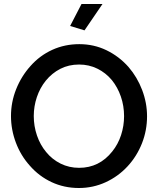

<svg xmlns="http://www.w3.org/2000/svg" viewBox="-20 -936 792 961"><path d="M388 -916 331 -806 403 -784 493 -916ZM619 -104Q665 -154 690.5 -218.5Q716 -283 716 -354Q716 -421 691.5 -485.5Q667 -550 623 -601Q576 -654 513 -684.5Q450 -715 377 -715Q304 -715 241.5 -686.5Q179 -658 133 -606Q87 -555 61 -490Q35 -425 35 -355Q35 -287 59.5 -222Q84 -157 129 -107Q175 -54 238 -24.5Q301 5 375 5Q446 5 509 -24Q572 -53 619 -104ZM209 -532Q240 -570 282 -591.5Q324 -613 376 -613Q425 -613 467 -592.5Q509 -572 540 -535Q569 -499 585 -452.5Q601 -406 601 -355Q601 -306 586 -260Q571 -214 542 -178Q477 -96 376 -96Q326 -96 283.5 -117Q241 -138 211 -175Q181 -211 165 -258Q149 -305 149 -355Q149 -404 164.5 -450Q180 -496 209 -532Z"/></svg>

Font: RT Raleway SemiBold
Style: Regular
Weight: 400
Designer: Matt McInerney, Pablo Impallari, Rodrigo Fuenzalida — Edited by Milan Moffatt in April 2016
Foundry: Matt McInerney, Pablo Impallari, Rodrigo Fuenzalida — Edited by Milan Moffatt in April 2016
Version: Version 3.001